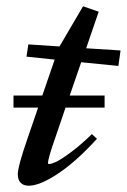

<svg xmlns="http://www.w3.org/2000/svg" viewBox="-20 -574 400 605"><path d="M70.8 11.2Q54.2 11.2 45.2 2Q36.1 -7.3 36.1 -24.9Q36.1 -49.8 67.4 -139.6L100.1 -234.9H22.5V-272.9H113.3L152.3 -386.2L63.5 -395.5L69.3 -434.1L167.5 -427.7L241.7 -554.2L291 -537.1L251.5 -421.9L359.9 -415L353 -366.2L235.8 -377.9L199.7 -272.9H309.6V-234.9H186.5L154.8 -141.6Q131.3 -75.2 131.3 -60.5Q131.3 -57.1 134.8 -57.1Q141.6 -57.1 156.2 -63.7Q170.9 -70.3 202.1 -93.3Q233.4 -116.2 269.5 -151.4L285.6 -136.7Q219.2 -64 162.1 -26.4Q105 11.2 70.8 11.2Z"/></svg>

Font: Elstob 8pt Medium
Style: Italic
Weight: 500
Italic angle: -20°
Designer: Peter S. Baker
Version: Version 1.015